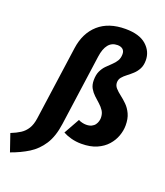

<svg xmlns="http://www.w3.org/2000/svg" viewBox="-274 -874 1041 1211"><g transform="rotate(20 246.0 -268.5)"><path d="M-61.9 222.1 -101.6 106.3Q-65.6 92.2 -39.4 75.3Q-13.2 58.5 3.6 31.4Q20.5 4.2 26.5 -38.8L95.9 -534.8Q110.6 -640 177.7 -699.6Q244.8 -759.1 357.7 -759.1Q450.6 -759.1 497.7 -717.6Q544.7 -676 544.7 -615.8Q544.7 -582 532.2 -558.5Q519.7 -535 501.4 -518.3Q483.2 -501.7 464.7 -487.7Q446.1 -473.7 433.6 -458.7Q421.1 -443.7 421.1 -423.3Q421.1 -402.9 435.6 -386.5Q450.1 -370.2 471.7 -353.8Q493.2 -337.5 514.9 -316.1Q536.5 -294.8 551 -263.6Q565.6 -232.4 565.6 -186.7Q565.6 -152.1 552.7 -116.2Q539.9 -80.3 513.1 -50.2Q486.4 -20 444 -1.4Q401.6 17.2 341.5 17.2Q305.5 17.2 273 8.4Q240.5 -0.5 217.9 -13.1L276.9 -118.7Q289 -112.7 302.7 -109.5Q316.4 -106.2 328.7 -106.2Q350.9 -106.2 365.4 -113.5Q379.9 -120.7 387.9 -132Q395.9 -143.3 399.3 -155.7Q402.7 -168 402.7 -177.9Q402.7 -205.7 390.1 -225.2Q377.6 -244.6 359.1 -260.9Q340.7 -277.1 322.3 -294.3Q303.9 -311.5 291.3 -333.4Q278.8 -355.2 278.8 -386.9Q278.8 -423.5 290.3 -447.9Q301.9 -472.4 319.1 -489.9Q336.4 -507.3 353.3 -523Q370.2 -538.6 381.8 -557.3Q393.3 -576 393.3 -603Q393.3 -624 380.3 -635.1Q367.2 -646.1 344.9 -646.1Q306.6 -646.1 284.1 -618.1Q261.6 -590.1 254.2 -536L187.8 -59.6Q175.8 27.4 140.9 81.2Q106 135 54.5 167Q2.9 199.1 -61.9 222.1Z"/></g></svg>

Font: Fira Sans Variable
Style: Italic
Weight: 397
Italic angle: -8°
Designer: Carrois Corporate & Edenspiekermann AG
Foundry: Carrois Corporate GbR & Edenspiekermann AG
Version: Version 4.202